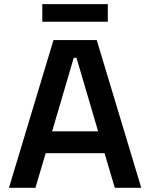

<svg xmlns="http://www.w3.org/2000/svg" viewBox="-20 -890 712 910"><path d="M22.5 0H148L196.5 -164H475.5L524 0H649.5L438.5 -700H233.5ZM180.5 -870.5V-787H491V-870.5ZM227 -267.5 329.5 -616H342.5L445 -267.5Z"/></svg>

Font: MCL Standard Medium
Style: Regular
Weight: 500
Designer: Květoslav Bartoš
Foundry: Florian Karsten
Version: Version 1.001;Glyphs 3.2.3 (3260)